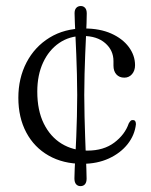

<svg xmlns="http://www.w3.org/2000/svg" viewBox="-20 -556 513 654"><path d="M267 -232.5Q267 -195 268 -159Q269 -123 270 -90.5Q271 -58 272.2 -30.2Q273.5 -2.5 274.2 18.8Q275 40 275 52.5Q275 65 269.5 71.5Q264 78 254 78Q245 78 239.2 71.5Q233.5 65 233.5 51.5Q233.5 39 234.5 18Q235.5 -3 237 -30.5Q238.5 -58 239.8 -90.8Q241 -123.5 242 -159.2Q243 -195 243 -232.5Q243 -268.5 242 -303.5Q241 -338.5 239.8 -370.5Q238.5 -402.5 237.2 -429.8Q236 -457 235 -477.8Q234 -498.5 234 -511Q234 -523 239.8 -529.2Q245.5 -535.5 255.5 -535.5Q264 -535.5 269.8 -529.2Q275.5 -523 275.5 -510Q275.5 -497.5 274.8 -477Q274 -456.5 272.8 -429.2Q271.5 -402 270.2 -370.2Q269 -338.5 268 -303.5Q267 -268.5 267 -232.5ZM440 -334Q440 -315.5 429.8 -303.5Q419.5 -291.5 403.5 -291.5Q386.5 -291.5 376.5 -302.5Q366.5 -313.5 366.5 -332.5V-348Q366.5 -384.5 338.5 -409Q310.5 -433.5 262 -433.5Q216.5 -433.5 181.5 -409.5Q146.5 -385.5 126.8 -343Q107 -300.5 107 -244Q107 -180 129.2 -135Q151.5 -90 190 -66.5Q228.5 -43 278 -43Q333 -43 369.2 -70.2Q405.5 -97.5 418.5 -135.5Q422 -141.5 425 -144.5Q428 -147.5 432.5 -147Q438.5 -147 440.8 -143Q443 -139 443 -133Q439 -96 414.8 -65.2Q390.5 -34.5 350.8 -16.2Q311 2 260.5 2Q195 2 145.8 -26Q96.5 -54 69.5 -104.8Q42.5 -155.5 42.5 -223Q42.5 -289.5 70.2 -343Q98 -396.5 148.8 -427.8Q199.5 -459 267 -459Q320 -459 358.8 -441.8Q397.5 -424.5 418.8 -395.8Q440 -367 440 -334Z"/></svg>

Font: Fraunces 48pt Soft Wonky Light
Style: Regular
Weight: 300
Version: Version 1.000;[b76b70a41]